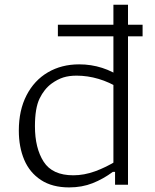

<svg xmlns="http://www.w3.org/2000/svg" viewBox="-20 -785 660 816"><path d="M486 -680H586V-630.5H226V-680H471.5ZM462 -765H524V0H469V-68L462 -75ZM316.5 -511.5Q367.5 -511.5 414.2 -496.5Q461 -481.5 499.5 -453L487.5 -409.5Q445 -436 398.5 -449.8Q352 -463.5 305.5 -463.5Q273.5 -463.5 249 -455.8Q224.5 -448 199.5 -430Q168 -407 148.2 -366.2Q128.5 -325.5 128.5 -248.5Q128.5 -155.5 165.5 -97.8Q202.5 -40 291.5 -40Q337.5 -40 384.2 -57Q431 -74 477 -102.5L474 -54.5H459.5Q419 -24.5 373.8 -6.5Q328.5 11.5 274 11.5Q202 11.5 154 -20Q106 -51.5 83 -105.8Q60 -160 60 -230Q60 -316.5 92.8 -380Q125.5 -443.5 183.5 -477.5Q241.5 -511.5 316.5 -511.5Z"/></svg>

Font: Monaspace Argon Var
Style: Regular
Weight: 400
Designer: Riley Cran and the Lettermatic Team
Version: Version 1.000 (Monaspace Argon Var)